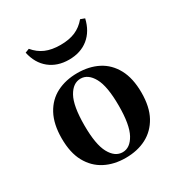

<svg xmlns="http://www.w3.org/2000/svg" viewBox="-154 -741 813 863"><g transform="rotate(-30 252.0 -309.5)"><path d="M251.6 11.3Q191.1 11.3 144.8 -12.9Q98.4 -37.1 71.8 -85.5Q45.2 -133.9 45.2 -208.1Q45.2 -282.3 71.8 -331.5Q98.4 -380.6 145.2 -404.4Q191.9 -428.2 252.4 -428.2Q312.9 -428.2 359.3 -404.4Q405.6 -380.6 432.3 -331.5Q458.9 -282.3 458.9 -208.1Q458.9 -133.9 432.3 -85.5Q405.6 -37.1 359.3 -12.9Q312.9 11.3 251.6 11.3ZM252.4 -17.7Q291.1 -17.7 316.1 -63.3Q341.1 -108.9 341.1 -208.1Q341.1 -308.9 316.1 -354Q291.1 -399.2 252.4 -399.2Q212.9 -399.2 187.9 -354Q162.9 -308.9 162.9 -208.1Q162.9 -108.9 187.9 -63.3Q212.9 -17.7 252.4 -17.7ZM251.6 -498.4Q191.9 -498.4 151.2 -531Q110.5 -563.7 97.6 -623.4L118.5 -631.5Q142.7 -602.4 174.6 -588.7Q206.5 -575 251.6 -575Q296.8 -575 328.6 -588.7Q360.5 -602.4 384.7 -631.5L406.5 -623.4Q392.7 -563.7 352.4 -531Q312.1 -498.4 251.6 -498.4Z"/></g></svg>

Font: Playfair 5pt SemiExpanded Light
Style: Bold
Weight: 700
Version: Version 2.203